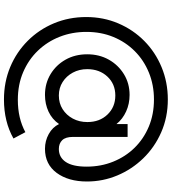

<svg xmlns="http://www.w3.org/2000/svg" viewBox="31 -828 867 969"><g transform="rotate(90 464.5 -343.5)"><path d="M482 70Q594 70 679 22L647 -38Q577 0 484 0Q407 0 344 -27Q281 -54 235.5 -101.5Q190 -149 165.5 -211.5Q141 -274 141 -346Q141 -420 166.5 -482Q192 -544 238 -590Q284 -636 346.5 -661.5Q409 -687 482 -687Q557 -687 619 -661Q681 -635 726 -589Q771 -543 796 -481Q821 -419 821 -347Q821 -277 797.5 -242Q774 -207 732 -207Q704 -207 687.5 -224Q671 -241 671 -278V-554H606V-498Q581 -529 542.5 -546.5Q504 -564 459 -564Q401 -564 354.5 -535.5Q308 -507 281 -459Q254 -411 254 -350Q254 -289 281 -241Q308 -193 354.5 -165Q401 -137 459 -137Q505 -137 543.5 -155Q582 -173 606 -208Q622 -175 656.5 -156Q691 -137 731 -137Q809 -137 852.5 -196Q896 -255 896 -349Q896 -429 865.5 -502Q835 -575 779.5 -632.5Q724 -690 648 -723.5Q572 -757 482 -757Q395 -757 319 -725.5Q243 -694 186.5 -638Q130 -582 98 -507Q66 -432 66 -345Q66 -258 97.5 -182.5Q129 -107 186 -50Q243 7 318.5 38.5Q394 70 482 70ZM462 -207Q424 -207 394 -226Q364 -245 346.5 -277.5Q329 -310 329 -350Q329 -412 366.5 -452Q404 -492 462 -492Q520 -492 558 -452.5Q596 -413 596 -351Q596 -310 578.5 -277.5Q561 -245 531 -226Q501 -207 462 -207Z"/></g></svg>

Font: Plus Jakarta Sans
Style: Regular
Weight: 400
Designer: Gumpita Rahayu
Foundry: Tokotype
Version: Version 2.004; ttfautohint (v1.8.3)